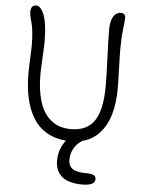

<svg xmlns="http://www.w3.org/2000/svg" viewBox="-62 -761 787 1053"><g transform="rotate(5 331.5 -234.0)"><path d="M432.1 244.1Q282.2 244.1 282.2 124Q282.2 62 320.8 12.2Q259.8 7.3 214.1 -19.5Q168.5 -46.4 140.1 -92.5Q111.8 -138.7 97.9 -199.7Q84 -260.7 84 -336.9Q84 -366.2 86.4 -418.9Q88.9 -471.7 88.9 -488.8Q88.9 -532.7 85.2 -565.7Q81.5 -598.6 76.9 -613.8Q72.3 -628.9 68.6 -645Q64.9 -661.1 64.9 -675.8Q64.9 -711.9 95.2 -711.9Q106.4 -711.9 116.9 -701.4Q127.4 -690.9 136.7 -669.2Q146 -647.5 151.6 -608.4Q157.2 -569.3 157.2 -518.1Q157.2 -492.7 153.6 -430.4Q149.9 -368.2 149.9 -338.9Q149.9 -276.4 159.7 -227.5Q169.4 -178.7 186.5 -146.2Q203.6 -113.8 228.3 -92.5Q252.9 -71.3 280.8 -62.3Q308.6 -53.2 341.8 -53.2Q431.2 -53.2 471.7 -114Q512.2 -174.8 512.2 -305.2Q512.2 -368.2 508.1 -462.9Q503.9 -557.6 503.9 -615.2Q503.9 -661.1 518.8 -686.5Q533.7 -711.9 560.1 -711.9Q573.2 -711.9 579.6 -705.8Q585.9 -699.7 585.9 -684.1Q585.9 -674.3 580.1 -623.8Q574.2 -573.2 574.2 -511.2Q574.2 -476.6 576.7 -405.8Q579.1 -335 579.1 -297.9Q579.1 -217.3 561.3 -155.3Q543.5 -93.3 505.4 -51Q467.3 -8.8 410.2 5.9Q381.3 23.4 365.2 52.2Q349.1 81.1 349.1 113.8Q349.1 147.5 371.1 163.8Q393.1 180.2 445.8 180.2Q475.6 180.2 488.3 187Q501 193.8 501 208Q501 244.1 432.1 244.1Z"/></g></svg>

Font: Shantell Sans Normal
Style: Regular
Weight: 300
Designer: Stephen Nixon, Anya Danilova, Shantell Martin
Foundry: Arrow Type
Version: Version 1.006;[559af2be0]